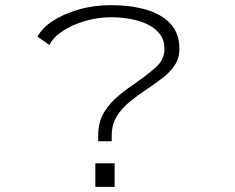

<svg xmlns="http://www.w3.org/2000/svg" viewBox="-20 -726 912 746"><path d="M361.5 -177V-199.5Q361.5 -252 384.5 -289.8Q407.5 -327.5 442.5 -355.8Q477.5 -384 513 -408Q554.5 -436.5 586.8 -465.8Q619 -495 619 -535Q619 -571.5 599.5 -595.5Q580 -619.5 548.8 -633.5Q517.5 -647.5 481.8 -653.2Q446 -659 413 -659Q360 -659 310.5 -644.5Q261 -630 223.8 -605.5Q186.5 -581 172 -551L126 -583.5Q142 -616 184 -643.8Q226 -671.5 285.2 -688.8Q344.5 -706 412 -706Q486 -706 546 -689Q606 -672 641.5 -634.8Q677 -597.5 677 -536Q677 -500 659 -472.8Q641 -445.5 612.2 -423.5Q583.5 -401.5 552 -380.5Q517.5 -357.5 486 -332.2Q454.5 -307 434.2 -274.8Q414 -242.5 414 -198.5V-177ZM350.5 -91.5H425.5V0H350.5Z"/></svg>

Font: Trispace SemiExpanded ExtraLight
Style: Regular
Weight: 200
Width: 6
Designer: Tyler Finck
Foundry: Etcetera Type Company
Version: Version 1.210; ttfautohint (v1.8.3)